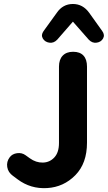

<svg xmlns="http://www.w3.org/2000/svg" viewBox="-20 -938 546 973"><path d="M28.9 -140.6Q41.9 -158.4 66.5 -161.7Q91 -165 109.5 -151.4L131 -136Q162.2 -113.4 197 -114.1Q231.7 -114.8 255.3 -140.1Q278.9 -165.3 278.9 -213.4V-600.3Q278.9 -636 297.6 -655.8Q316.4 -675.6 350.5 -675.6Q385.4 -675.6 403.1 -656.2Q420.9 -636.8 420.9 -600.3V-215Q420.9 -110.1 361.7 -50.1Q302.6 10 218.9 15.1Q135.2 20.2 69.1 -29.3L45.7 -46.7Q21 -64.3 16.7 -91.5Q12.4 -118.7 28.9 -140.6ZM200.8 -780.5 267.9 -873.3Q298.4 -917.8 349.5 -917.8Q399.8 -917.8 431.9 -873.3L498.2 -780.5Q512.4 -760.7 502.3 -742.8Q492.1 -725 469.8 -721.7Q447.4 -718.4 429.8 -737L349.5 -828.3L270 -737Q252.4 -718.4 230 -721.7Q207.7 -725 197.1 -742.8Q186.6 -760.7 200.8 -780.5Z"/></svg>

Font: SN Pro Thin
Style: Regular
Weight: 200
Designer: Tobias Whetton
Foundry: Supernotes
Version: Version 1.003;Glyphs 3.3 (3324)